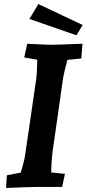

<svg xmlns="http://www.w3.org/2000/svg" viewBox="-20 -927 430 952"><path d="M14 -58 83 -71Q101 -133 104 -154L159 -531Q163 -557 165 -631L100 -642L115 -710Q215 -705 234 -705Q268 -705 354 -709L389 -710L383 -637L314 -630Q296 -561 293 -541L242 -184Q234 -125 234 -72L302 -65L288 0H155Q130 0 10 5ZM126 -833 170 -907 390 -803 359 -752Z"/></svg>

Font: Andada Pro ExtraBold
Style: Italic
Weight: 800
Italic angle: -6.99998°
Designer: Carolina Giovagnoli
Foundry: Huerta Tipografica
Version: Version 3.005; ttfautohint (v1.8.4)